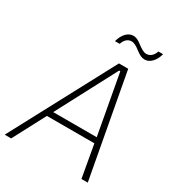

<svg xmlns="http://www.w3.org/2000/svg" viewBox="-241 -1008 1035 1131"><g transform="rotate(30 277.0 -442.0)"><path d="M-34 0H10L126 -220H449L488 0H531L402 -700H339ZM253 -802H285C296 -836 317 -850 339 -850C357 -850 374 -840 396 -823C422 -803 438 -795 458 -795C493 -795 524 -827 537 -877H505C495 -845 474 -829 450 -829C430 -829 413 -842 394 -855C368 -876 351 -884 332 -884C297 -884 266 -852 253 -802ZM147 -258 361 -664H369L443 -258Z"/></g></svg>

Font: Fixel Text 20240404 ExtraLight
Style: Italic
Weight: 200
Width: 4
Italic angle: -10°
Designer: AlfaBravo + MacPaw
Foundry: Kyrylo Tkachov, Marchela Mozhyna, Serhii Makarenko, Maria Weinstein, Zakhar Kryvoshyya
Version: Version 1.211;Glyphs 3.2 (3225)